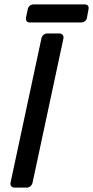

<svg xmlns="http://www.w3.org/2000/svg" viewBox="-20 -852 423 872"><path d="M47 0Q36 0 31 -6.5Q26 -13 28 -23L168 -677Q170 -687 177.5 -693.5Q185 -700 195 -700H249Q259 -700 264.5 -693.5Q270 -687 268 -677L128 -23Q126 -13 118.5 -6.5Q111 0 101 0ZM115 -750Q105 -750 101 -756Q97 -762 98 -772L106 -810Q108 -820 115.5 -826Q123 -832 133 -832H365Q375 -832 379.5 -826Q384 -820 382 -810L375 -772Q374 -762 366 -756Q358 -750 348 -750Z"/></svg>

Font: Rubik
Style: Italic
Weight: 400
Italic angle: -12°
Designer: Hubert and Fischer
Foundry: Hubert and Fischer
Version: Version 2.300;gftools[0.9.30]